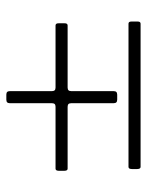

<svg xmlns="http://www.w3.org/2000/svg" viewBox="52 -662 470 615"><g transform="rotate(-90 287.5 -354.0)"><path d="M55 -372.9H253.6C261.7 -372.5 264.6 -369.7 264.9 -361.5V-225.5C265.3 -217.3 268.1 -214.5 276.3 -214.1H292.3C300.4 -214.5 303.3 -217.3 303.6 -225.5V-361.5C304 -369.7 306.8 -372.5 315 -372.9H514.2C519.2 -373.2 521 -376.1 521 -384.2V-400.2C521 -408.4 519.2 -411.2 514.2 -411.6H315C306.8 -411.9 304 -414.8 303.6 -422.9V-557.9C303.3 -566.1 300.4 -568.9 292.3 -569.2H276.3C268.1 -568.9 265.3 -566.1 264.9 -557.9V-422.9C264.6 -414.8 261.7 -411.9 253.6 -411.6H55C50.4 -411.2 48.7 -408.4 48.3 -400.2V-384.2C48.7 -376.1 50.4 -373.2 55 -372.9ZM54 -150.6C54.3 -142.4 56.1 -139.6 60.7 -139.2H519.9C524.9 -139.6 526.6 -142.4 526.6 -150.6V-166.5C526.6 -174.7 524.9 -177.6 519.9 -177.9H60.7C56.1 -177.6 54.3 -174.7 54 -166.5Z"/></g></svg>

Font: Margiela Serif
Style: Regular
Weight: 400
Designer: Andreas Faust, Stefan Endress
Version: Version 1.002;FEAKit 1.0